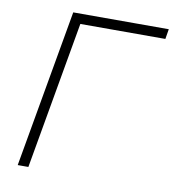

<svg xmlns="http://www.w3.org/2000/svg" viewBox="-79 -763 755 832"><g transform="rotate(10 298.5 -346.5)"><path d="M54.2 0 176.3 -693.4H596.7L589.4 -649.4H215.3L101.1 0Z"/></g></svg>

Font: Cascadia Mono ExtraLight
Style: Italic
Weight: 200
Italic angle: -10°
Monospace: yes
Designer: Aaron Bell
Foundry: Saja Typeworks
Version: Version 2404.023; ttfautohint (v1.8.4)